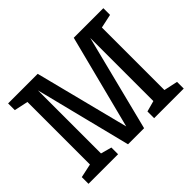

<svg xmlns="http://www.w3.org/2000/svg" viewBox="-148 -968 1216 1216"><g transform="rotate(-45 459.5 -360.0)"><path d="M387 0H531L694 -645V-80L621 -60V0H886V-60L793 -80V-640L886 -660V-720H621L459 -88L298 -720H33V-660L126 -640V-80L33 -60V0H298V-60L225 -80V-645Z"/></g></svg>

Font: Hermeneus One
Style: Regular
Weight: 400
Designer: Rodrigo Fuenzalida, Pablo Impallari
Foundry: Pablo Impallari, Rodrigo Fuenzalida
Version: Version 1.002